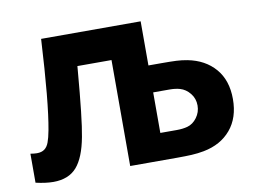

<svg xmlns="http://www.w3.org/2000/svg" viewBox="-64 -634 991 737"><g transform="rotate(-10 431.0 -265.5)"><path d="M20 -113Q36 -110.5 45 -110.5Q63.5 -110.5 74.8 -118.8Q86 -127 92.2 -143.8Q98.5 -160.5 104 -190Q123.5 -294.5 137 -540H525V-368H574Q612 -368 633.5 -367Q655 -366 676 -362Q743.5 -349 782.8 -303.5Q822 -258 822 -185Q822 -112 783.2 -66Q744.5 -20 677 -7Q653.5 -2.5 628.5 -1.2Q603.5 0 574 0H389V-413H256L255 -400.5Q239 -208 226 -142Q211.5 -63.5 179.8 -27.2Q148 9 88.5 9Q59 9 20 0ZM589 -105Q612.5 -105 631 -110Q653 -116 668.5 -137Q684 -158 684 -184Q684 -211 667.8 -231.2Q651.5 -251.5 629 -258Q611.5 -263 589 -263H525V-105Z"/></g></svg>

Font: Hauora ExtraBold
Style: Regular
Weight: 800
Designer: Wayne Shih
Foundry: WCYS
Version: Version 1.001